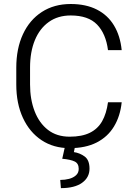

<svg xmlns="http://www.w3.org/2000/svg" viewBox="-20 -741 690 973"><path d="M596.7 -222.7Q589.4 -152.3 557.6 -99.9Q525.9 -47.4 469.7 -18.8Q413.6 9.8 333 9.8Q251.5 9.8 190.7 -30.5Q129.9 -70.8 96.2 -143.6Q62.5 -216.3 62.5 -313V-397.5Q62.5 -494.6 96.2 -567.4Q129.9 -640.1 192.1 -680.4Q254.4 -720.7 338.4 -720.7Q415.5 -720.7 470.7 -692.6Q525.9 -664.6 557.6 -612.1Q589.4 -559.6 596.7 -486.8H527.3Q516.6 -570.3 471.9 -616.5Q427.2 -662.6 338.4 -662.6Q273.4 -662.6 227.3 -629.6Q181.2 -596.7 156.7 -537.4Q132.3 -478 132.3 -398.4V-313Q132.3 -237.3 155.5 -177.2Q178.7 -117.2 223.1 -82.8Q267.6 -48.3 333 -48.3Q395 -48.3 435.3 -68.1Q475.6 -87.9 497.6 -126.7Q519.5 -165.5 527.3 -222.7ZM360.4 0 354.5 29.8Q384.8 34.2 409.2 52.2Q433.6 70.3 433.6 113.8Q433.6 158.2 396 185.3Q358.4 212.4 288.6 212.4L285.2 170.9Q309.1 170.9 330.3 165.3Q351.6 159.7 365.2 147.2Q378.9 134.8 378.9 114.7Q378.9 87.4 358.4 77.4Q337.9 67.4 295.4 63.5L309.6 0Z"/></svg>

Font: Heebo Light
Style: Regular
Weight: 300
Designer: Oded Ezer
Foundry: Ezer Type House
Version: Version 3.100